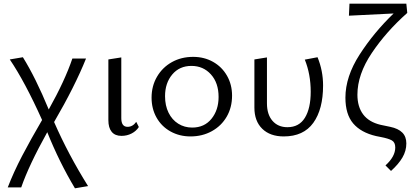

<svg xmlns="http://www.w3.org/2000/svg" viewBox="-20 -731 2237 1040"><path d="M236 -15Q136 165 95 284H22Q54 201 100 113Q146 25 208 -81Q115 -288 33 -409L104 -421Q173 -310 244 -138Q331 -293 372 -414H446Q386 -264 273 -70Q350 106 457 277L386 289Q301 147 236 -15Z M567 -80V-409L637 -420V-91Q637 -44 671 -44Q699 -44 718 -71L732 -43Q718 -21 693 -8Q668 5 638 5Q603 5 585 -17Q567 -39 567 -80Z M801 -202Q801 -265 830.5 -315.5Q860 -366 911 -394.5Q962 -423 1026 -423Q1086 -423 1134 -396Q1182 -369 1209.5 -321Q1237 -273 1237 -213Q1237 -149 1208 -99Q1179 -49 1127.5 -20.5Q1076 8 1012 8Q952 8 903.5 -19Q855 -46 828 -94Q801 -142 801 -202ZM1021 -40Q1087 -40 1125.5 -87.5Q1164 -135 1164 -206Q1164 -282 1122.5 -328Q1081 -374 1017 -374Q952 -374 913 -327.5Q874 -281 874 -210Q874 -159 893 -120.5Q912 -82 945.5 -61Q979 -40 1021 -40Z M1358 -148V-409L1426 -420V-171Q1426 -111 1456 -76.5Q1486 -42 1537 -42Q1600 -42 1631.5 -93Q1663 -144 1663 -234Q1663 -329 1631 -408L1700 -421Q1730 -348 1730 -268Q1730 -139 1677 -65.5Q1624 8 1517 8Q1443 8 1400.5 -33.5Q1358 -75 1358 -148Z M2121 68Q2121 40 2102.5 29.5Q2084 19 2042 11Q2036 10 2017 6Q1935 -13 1893 -62.5Q1851 -112 1851 -202Q1851 -316 1928 -435.5Q2005 -555 2112 -658L1870 -646L1873 -711H2181L2186 -661Q2072 -560 1994 -444Q1916 -328 1916 -218Q1916 -153 1947 -111.5Q1978 -70 2041 -55Q2050 -53 2093.5 -44Q2137 -35 2159 -13Q2181 9 2181 46Q2181 86 2160 122Q2139 158 2098 195L2068 165Q2121 117 2121 68Z"/></svg>

Font: QiushuiShotai Bright
Style: Regular
Weight: 400
Designer: Christian Thalmann (Catharsis Fonts)
Version: Version 1.250;